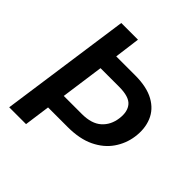

<svg xmlns="http://www.w3.org/2000/svg" viewBox="-190 -834 968 968"><g transform="rotate(45 294.5 -350.0)"><path d="M25 0 124 -700H243L225 -563H360Q443 -563 494.5 -534.5Q546 -506 566.5 -456Q587 -406 578 -344Q570 -288 537.5 -241Q505 -194 447 -166Q389 -138 304 -138H164L145 0ZM179 -235H308Q377 -235 413.5 -267.5Q450 -300 457 -354Q464 -407 439 -436Q414 -465 344 -465H211Z"/></g></svg>

Font: Host Grotesk SemiBold
Style: Italic
Weight: 600
Italic angle: -8°
Designer: Doğukan Karapınar based on Poppins by Indian Type Foundry, Jonny Pinhorn
Foundry: Element Type
Version: Version 1.001; ttfautohint (v1.8.4.7-5d5b)